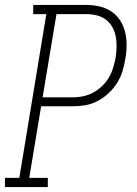

<svg xmlns="http://www.w3.org/2000/svg" viewBox="-35 -755 555 775"><path d="M-15 0V-37H43L152 -698H99V-735H314Q341 -735 367 -729Q393 -723 414.5 -708.5Q436 -694 450 -672.5Q464 -651 470 -625.5Q476 -600 476 -572.5Q476 -545 471 -518Q467 -493 459.5 -468Q452 -443 437.5 -420Q423 -397 403 -378.5Q383 -360 359.5 -347.5Q336 -335 310.5 -330.5Q285 -326 259 -326H131L83 -37H158V0ZM137 -362H259Q280 -362 301 -366.5Q322 -371 341.5 -381.5Q361 -392 377.5 -408Q394 -424 405 -443Q416 -462 422 -482.5Q428 -503 432 -524Q435 -545 435.5 -566.5Q436 -588 432 -608.5Q428 -629 418 -646.5Q408 -664 392 -676Q376 -688 355.5 -693Q335 -698 314 -698H193Z"/></svg>

Font: Iosevka Slab Extralight
Style: Italic
Weight: 200
Italic angle: -9°
Monospace: yes
Designer: Belleve Invis
Foundry: Belleve Invis
Version: Version 11.1.1; ttfautohint (v1.8.3)